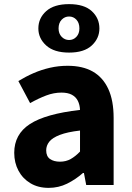

<svg xmlns="http://www.w3.org/2000/svg" viewBox="-20 -897 638 931"><path d="M216 14Q165 14 127.5 -8.5Q90 -31 69.5 -69.5Q49 -108 49 -156Q49 -246 125 -295.5Q201 -345 368 -364Q367 -389 357.5 -408Q348 -427 328.5 -437.5Q309 -448 278 -448Q241 -448 204 -434Q167 -420 126 -397L69 -504Q105 -526 143 -542.5Q181 -559 222.5 -568.5Q264 -578 308 -578Q381 -578 430 -550Q479 -522 505 -466Q531 -410 531 -325V0H398L387 -58H382Q347 -27 305.5 -6.5Q264 14 216 14ZM271 -113Q300 -113 323 -126Q346 -139 368 -162V-264Q307 -257 270.5 -243Q234 -229 219 -210Q204 -191 204 -168Q204 -139 222.5 -126Q241 -113 271 -113ZM315 -642Q242 -642 204 -676.5Q166 -711 166 -759Q166 -809 204 -843Q242 -877 315 -877Q388 -877 425 -843Q462 -809 462 -759Q462 -711 425 -676.5Q388 -642 315 -642ZM315 -703Q336 -703 350.5 -718.5Q365 -734 365 -759Q365 -786 350.5 -801.5Q336 -817 315 -817Q294 -817 279 -801.5Q264 -786 264 -759Q264 -734 279 -718.5Q294 -703 315 -703Z"/></svg>

Font: Noto Sans HK Thin ExtraBold
Style: Regular
Weight: 800
Version: Version 2.004-H2;hotconv 1.0.118;makeotfexe 2.5.65603